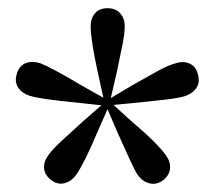

<svg xmlns="http://www.w3.org/2000/svg" viewBox="-20 -843 522 468"><path d="M235 -591 219 -664Q210 -704 205.5 -733.5Q201 -763 201 -779Q201 -798 211.5 -810.5Q222 -823 242 -823Q262 -823 273 -810.5Q284 -798 284 -779Q284 -760 278 -731.5Q272 -703 264 -664L247 -591ZM240 -585 166 -593Q125 -597 96 -601Q67 -605 51 -610Q33 -616 24 -630Q15 -644 21 -663Q27 -683 42.5 -689Q58 -695 78 -689Q93 -683 119 -669Q145 -655 180 -634L244 -598ZM247 -588 217 -520Q201 -482 188 -456Q175 -430 165 -416Q154 -401 137.5 -396.5Q121 -392 105 -404Q89 -416 87.5 -432.5Q86 -449 98 -465Q108 -479 130 -499.5Q152 -520 181 -546L237 -595ZM247 -596 302 -546Q333 -520 354 -499Q375 -478 384 -465Q396 -449 394.5 -432.5Q393 -416 378 -404Q362 -392 345 -396Q328 -400 316 -416Q307 -430 295 -457Q283 -484 266 -521L237 -589ZM240 -598 304 -636Q339 -656 364.5 -670Q390 -684 406 -688Q425 -695 441 -688.5Q457 -682 462 -663Q468 -644 459.5 -630Q451 -616 432 -609Q415 -604 386 -600.5Q357 -597 317 -593L244 -586Z"/></svg>

Font: Noto Serif TC ExtraLight SemiBold
Style: Regular
Weight: 600
Version: Version 2.003-H1;hotconv 1.1.1;makeotfexe 2.6.0